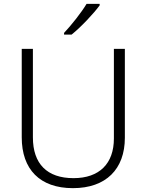

<svg xmlns="http://www.w3.org/2000/svg" viewBox="-20 -968 762 998"><path d="M498 -940V-948H430C404 -904 350 -836 313 -797V-788H352C402 -828 468 -899 498 -940ZM629 -252V-714H572V-248C572 -118 497 -42 362 -42C225 -42 151 -116 151 -254V-714H93V-254C93 -88 187 10 359 10C531 10 629 -89 629 -252Z"/></svg>

Font: Noto Sans Telugu Light
Style: Regular
Weight: 300
Designer: Jelle Bosma - Monotype Design Team
Foundry: Monotype Imaging Inc.
Version: Version 2.005